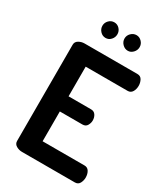

<svg xmlns="http://www.w3.org/2000/svg" viewBox="-223 -1023 976 1121"><g transform="rotate(30 265.0 -462.5)"><path d="M117 0Q96 0 78 -10.5Q60 -21 60 -41V-690Q60 -710 78 -720.5Q96 -731 117 -731H473Q495 -731 504.5 -713Q514 -695 514 -675Q514 -651 503.5 -634Q493 -617 473 -617H190V-417H342Q362 -417 372.5 -401.5Q383 -386 383 -365Q383 -348 373.5 -331.5Q364 -315 342 -315H190V-114H473Q493 -114 503.5 -97Q514 -80 514 -56Q514 -36 504.5 -18Q495 0 473 0ZM356 -820Q335 -820 319.5 -836Q304 -852 304 -873Q304 -894 319.5 -909.5Q335 -925 356 -925Q376 -925 391 -909.5Q406 -894 406 -873Q406 -852 391 -836Q376 -820 356 -820ZM206 -820Q185 -820 170 -836Q155 -852 155 -873Q155 -894 170 -909.5Q185 -925 206 -925Q227 -925 241.5 -909.5Q256 -894 256 -873Q256 -852 241.5 -836Q227 -820 206 -820Z"/></g></svg>

Font: Dosis ExtraLight
Style: Bold
Weight: 700
Version: Version 3.001; ttfautohint (v1.8.2)